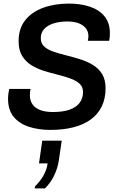

<svg xmlns="http://www.w3.org/2000/svg" viewBox="-20 -716 672 1073"><path d="M261 10Q195 10 141.5 -7.5Q88 -25 56.5 -63Q25 -101 25 -164Q25 -177 27 -193Q29 -209 32 -219H152Q149 -215 148 -202Q147 -189 147 -183Q147 -154 161.5 -133Q176 -112 204.5 -101Q233 -90 276 -90Q333 -90 370 -103.5Q407 -117 425.5 -142Q444 -167 444 -201Q444 -231 424.5 -248.5Q405 -266 373 -277.5Q341 -289 302.5 -298.5Q264 -308 225.5 -320Q187 -332 155 -352Q123 -372 103.5 -404Q84 -436 84 -486Q84 -556 120.5 -602.5Q157 -649 221 -672.5Q285 -696 366 -696Q429 -696 481 -679Q533 -662 563.5 -625.5Q594 -589 594 -531Q594 -524 593.5 -513.5Q593 -503 590 -488H471Q473 -499 473.5 -504.5Q474 -510 474 -514Q474 -552 442.5 -574Q411 -596 358 -596Q312 -596 278.5 -585Q245 -574 226.5 -553.5Q208 -533 208 -502Q208 -473 227.5 -455.5Q247 -438 279.5 -427Q312 -416 350.5 -406.5Q389 -397 427.5 -385Q466 -373 498.5 -353.5Q531 -334 550.5 -302.5Q570 -271 570 -223Q570 -165 548.5 -121Q527 -77 487 -48Q447 -19 390 -4.5Q333 10 261 10ZM174 337 176 325Q206 296 224 263Q242 230 246 197H198L216 70H325L309 179Q303 222 283 264Q263 306 231 337Z"/></svg>

Font: Chivo Medium
Style: Italic
Weight: 500
Italic angle: -8.05°
Designer: Hector Gatti
Foundry: Omnibus-Type
Version: Version 2.002